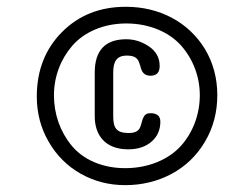

<svg xmlns="http://www.w3.org/2000/svg" viewBox="-20 -642 668 563"><path d="M347.2 -148.9C278.8 -148.9 222.7 -174.8 189.5 -215.8C156.2 -256.3 138.2 -307.6 138.2 -362.8C138.2 -417 157.7 -468.3 191.9 -507.8C226.1 -547.4 283.2 -573.2 350.1 -573.2C418 -573.2 475.6 -547.9 510.7 -508.8C545.9 -469.2 565.9 -417.5 565.9 -362.8C565.9 -306.6 545.9 -253.9 510.7 -214.4C475.1 -174.8 416 -148.9 347.2 -148.9ZM347.2 -99.1C397 -99.1 442.4 -110.4 483.4 -132.3C524.4 -154.3 557.1 -186 581.1 -226.6C605 -267.1 617.2 -312.5 617.2 -362.8C617.2 -413.1 605 -458 581.1 -498C532.7 -577.6 447.3 -622.1 349.1 -622.1C273.4 -622.1 211.4 -597.7 162.1 -548.3C112.8 -499 87.9 -435.5 87.9 -358.9C87.9 -310.5 99.6 -266.1 122.6 -226.6C145.5 -186.5 176.8 -155.3 216.3 -132.8C255.9 -110.4 299.3 -99.1 347.2 -99.1ZM400.9 -297.9C399.4 -295.4 397.9 -292.5 397 -288.1C396.5 -286.1 394.5 -279.8 394 -277.8C389.6 -260.7 381.8 -252 356.9 -252C321.3 -252 312 -267.1 312 -300.8V-429.2C312 -460.9 321.3 -479 352.1 -479C377.4 -479 385.7 -469.7 390.1 -452.1C391.6 -449.7 393.1 -442.4 393.1 -441.9C393.6 -439.9 396.5 -433.1 397.9 -431.2C402.8 -423.8 410.6 -419.9 420.9 -419.9C439 -419.9 448.2 -429.2 448.2 -448.2C448.2 -472.2 438 -491.2 417.5 -505.4C397 -519.5 374.5 -526.9 350.1 -526.9C288.6 -526.9 257.8 -494.1 257.8 -429.2V-300.8C257.8 -244.6 289.6 -204.1 356 -204.1C384.8 -204.1 407.7 -211.9 424.8 -227.1C441.9 -242.2 450.2 -261.7 450.2 -285.2C450.2 -301.8 440.4 -310.1 420.9 -310.1C411.1 -310.1 404.3 -306.2 400.9 -297.9Z"/></svg>

Font: Dancing Script
Style: Regular
Weight: 800
Designer: Pablo Impallari
Foundry: Pablo Impallari
Version: Version 2.001